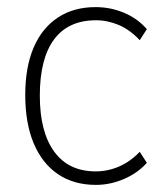

<svg xmlns="http://www.w3.org/2000/svg" viewBox="-20 -512 458 540"><path d="M250 8Q187 8 142.5 -22.5Q98 -53 74.5 -109.5Q51 -166 51 -245Q51 -323 74.5 -378Q98 -433 142.5 -462.5Q187 -492 249 -492Q291 -492 329 -476Q367 -460 393 -430L373 -399Q346 -428 314.5 -441.5Q283 -455 250 -455Q172 -455 132 -401Q92 -347 92 -243Q92 -141 132.5 -85.5Q173 -30 249 -30Q283 -30 314.5 -43.5Q346 -57 373 -85L393 -54Q367 -25 328.5 -8.5Q290 8 250 8Z"/></svg>

Font: Nunito Sans 12pt ExtraLight SemiCondensed
Style: Regular
Weight: 200
Width: 4
Version: Version 3.101;gftools[0.9.27]